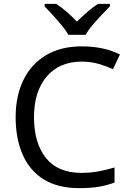

<svg xmlns="http://www.w3.org/2000/svg" viewBox="-20 -964 672 994"><path d="M403 -645Q288 -645 222 -568Q156 -491 156 -357Q156 -224 217.5 -146.5Q279 -69 402 -69Q449 -69 491 -77Q533 -85 573 -97V-19Q533 -4 490.5 3Q448 10 389 10Q280 10 207 -35Q134 -80 97.5 -163Q61 -246 61 -358Q61 -466 100.5 -548.5Q140 -631 217 -677.5Q294 -724 404 -724Q517 -724 601 -682L565 -606Q532 -621 491.5 -633Q451 -645 403 -645ZM334 -784Q321 -807 299 -833.5Q277 -860 253 -886Q229 -912 211 -931V-944H271Q297 -927 325 -903Q353 -879 378 -852Q405 -879 433 -903Q461 -927 487 -944H549V-931Q530 -912 505.5 -886Q481 -860 458.5 -833.5Q436 -807 424 -784Z"/></svg>

Font: Noto Sans Tai Viet
Style: Regular
Weight: 400
Designer: Monotype Design Team
Foundry: Monotype Imaging Inc.
Version: Version 2.003; ttfautohint (v1.8.4.7-5d5b)